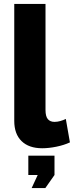

<svg xmlns="http://www.w3.org/2000/svg" viewBox="-20 -750 378 983"><path d="M53 -730H213V-187Q213 -154 225 -140Q237 -126 259 -126Q274 -126 289.5 -130.5Q305 -135 317 -141L338 -21Q308 -7 269 1Q230 9 196 9Q128 9 90.5 -27.5Q53 -64 53 -131ZM142 213 173 146H125V47H259V146L212 213Z"/></svg>

Font: Raleway Thin ExtraBold
Style: Regular
Weight: 800
Version: Version 4.026